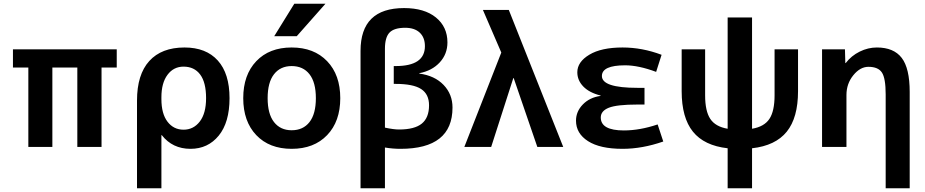

<svg xmlns="http://www.w3.org/2000/svg" viewBox="-20 -783 4931 1023"><path d="M392 -423H259V0H131V-423H49V-520H602V-423H521V0H392Z M710 220V-247Q710 -386 775.5 -458Q841 -530 963 -530Q1078 -530 1140.5 -460.5Q1203 -391 1203 -260Q1203 -131 1145.5 -60.5Q1088 10 995 10Q899 10 842 -63H840V220ZM1078 -260Q1078 -344 1046.5 -386Q1015 -428 958 -428Q905 -428 872.5 -384.5Q840 -341 840 -265V-255Q840 -177 872.5 -134.5Q905 -92 958 -92Q1011 -92 1044.5 -135.5Q1078 -179 1078 -260Z M1548 -763H1714L1561 -590H1441ZM1345.5 -457Q1415 -530 1534 -530Q1653 -530 1723 -457Q1793 -384 1793 -260Q1793 -136 1723 -63Q1653 10 1534 10Q1415 10 1345.5 -63Q1276 -136 1276 -260Q1276 -384 1345.5 -457ZM1534 -89Q1595 -89 1629 -132.5Q1663 -176 1663 -260Q1663 -344 1629 -387.5Q1595 -431 1534 -431Q1474 -431 1440 -387.5Q1406 -344 1406 -260Q1406 -176 1440 -132.5Q1474 -89 1534 -89Z M2106 -93Q2189 -93 2227.5 -124.5Q2266 -156 2266 -222Q2266 -281 2224 -308.5Q2182 -336 2088 -336H2078V-431H2088Q2244 -431 2244 -537Q2244 -583 2216.5 -609Q2189 -635 2139 -635Q2080 -635 2055.5 -609.5Q2031 -584 2031 -523V-103Q2078 -93 2106 -93ZM2031 3V220H1901V-512Q1901 -740 2133 -740Q2241 -740 2302.5 -690Q2364 -640 2364 -557Q2364 -495 2323 -450.5Q2282 -406 2214 -393V-391Q2296 -380 2343.5 -330.5Q2391 -281 2391 -210Q2391 10 2114 10Q2073 10 2031 3Z M2715 -367 2597 0H2454L2651 -503L2553 -730H2691L2981 0H2843L2717 -367Z M3180 -274Q3120 -289 3088 -322Q3056 -355 3056 -398Q3056 -453 3120 -491.5Q3184 -530 3297 -530Q3402 -530 3505 -491L3476 -400Q3382 -435 3311 -435Q3187 -435 3187 -378Q3187 -315 3376 -315H3414V-226H3376Q3267 -226 3224 -209Q3181 -192 3181 -157Q3181 -88 3304 -88Q3389 -88 3484 -120L3514 -29Q3402 10 3297 10Q3177 10 3113 -31Q3049 -72 3049 -140Q3049 -189 3085.5 -226.5Q3122 -264 3180 -272Z M3987 -97Q4052 -108 4079.5 -149.5Q4107 -191 4107 -275V-520H4232V-297Q4232 -156 4172 -81.5Q4112 -7 3987 7V220H3857V7Q3732 -7 3672 -81.5Q3612 -156 3612 -297V-520H3737V-275Q3737 -191 3764.5 -149.5Q3792 -108 3857 -97V-690H3987Z M4360 -520H4482L4484 -447H4486Q4516 -486 4560.5 -508Q4605 -530 4652 -530Q4742 -530 4784.5 -474.5Q4827 -419 4827 -293V220H4699V-280Q4699 -366 4679 -396.5Q4659 -427 4607 -427Q4563 -427 4526.5 -382Q4490 -337 4490 -277V0H4360Z"/></svg>

Font: Mplus 1p Bold
Style: Bold
Weight: 700
Version: Version 1.061